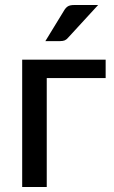

<svg xmlns="http://www.w3.org/2000/svg" viewBox="-20 -746 455 766"><path d="M166.5 0H68.5V-508H401.5V-434.5H166.5ZM220 -582H161L235 -703Q241.5 -714.5 250 -720.2Q258.5 -726 276 -726H371.5L253 -597Q246 -588.5 238.8 -585.2Q231.5 -582 220 -582Z"/></svg>

Font: Verano Sans Medium
Style: Regular
Weight: 500
Designer: Lukasz Dziedzic with Adam Twardoch and Botio Nikoltchev
Foundry: tyPoland Lukasz Dziedzic
Version: Version 3.001;December 28, 2019;FontCreator 12.0.0.2547 64-b